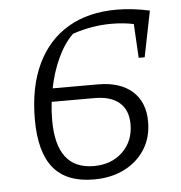

<svg xmlns="http://www.w3.org/2000/svg" viewBox="-47 -651 663 704"><g transform="rotate(-5 284.0 -299.5)"><path d="M271 7Q171 7 122.5 -51.5Q74 -110 74 -231Q74 -350 114 -434Q154 -518 228.5 -562Q303 -606 407 -606Q465 -606 529 -592L495 -423H473L466 -548Q427 -556 383 -556Q313 -556 241 -532Q208 -500 184.5 -449.5Q161 -399 149 -339H316Q397 -339 442 -299Q487 -259 487 -187Q487 -129 459.5 -85.5Q432 -42 383.5 -17.5Q335 7 271 7ZM137 -222Q137 -42 275 -42Q340 -42 381 -81.5Q422 -121 422 -183Q422 -235 390.5 -262.5Q359 -290 299 -290H141Q137 -256 137 -222Z"/></g></svg>

Font: Piazzolla Light
Style: Italic
Weight: 300
Italic angle: -11.3°
Designer: Juan Pablo del Peral
Foundry: Huerta Tipografica
Version: Version 1.330